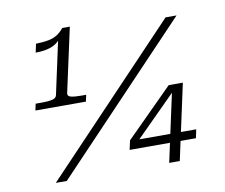

<svg xmlns="http://www.w3.org/2000/svg" viewBox="-81 -847 1110 947"><g transform="rotate(-10 474.0 -373.5)"><path d="M256 -426Q253 -411 271 -406.5Q289 -402 321 -402H347L340 -369H87L94 -402H128Q157 -402 177 -406.5Q197 -411 200 -426L260 -703Q266 -707 268.5 -708.5Q271 -710 271 -710Q271 -710 269 -706Q259 -687 240.5 -674.5Q222 -662 196 -656Q170 -650 138 -650L147 -693Q185 -694 210.5 -699Q236 -704 254.5 -716Q273 -728 288 -747H326ZM799 -710H854L179 0H124ZM511 -97 521 -143 756 -378H791L780 -353L537 -110L546 -140H852L843 -97ZM745 0H692L770 -360L777 -378H827Z"/></g></svg>

Font: Roboto Serif 20pt ExtraLight
Style: Italic
Weight: 250
Italic angle: -10°
Version: Version 1.007